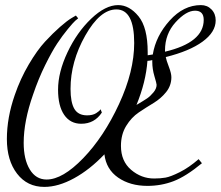

<svg xmlns="http://www.w3.org/2000/svg" viewBox="-20 -721 867 754"><path d="M507 -552Q507 -684 437 -684Q373 -684 315 -581.5Q257 -479 257 -372Q257 -319 272 -293.5Q287 -268 322 -268Q344 -268 357.5 -276.5Q371 -285 375 -292L380 -279Q351 -235 299 -235Q256 -235 232 -270Q208 -305 208 -369Q208 -437 245 -515.5Q282 -594 338 -647.5Q394 -701 444 -701Q488 -701 524 -657Q560 -613 560 -516V-504Q566 -505 580 -507Q592 -580 646.5 -640.5Q701 -701 769 -701Q794 -701 810.5 -684Q827 -667 827 -641Q827 -595 775.5 -557.5Q724 -520 631 -497Q633 -485 643 -459Q653 -433 653 -418Q653 -385 632.5 -359.5Q612 -334 583 -316.5Q554 -299 525 -279.5Q496 -260 475.5 -226.5Q455 -193 455 -148Q455 -88 495 -54Q535 -20 585 -20Q610 -20 630 -23.5Q650 -27 686 -45Q722 -63 760 -96L773 -80Q710 -28 661.5 -9.5Q613 9 559 9Q491 9 444 -23.5Q397 -56 390 -115Q333 -55 271 -21Q209 13 154 13Q87 13 47 -39Q7 -91 7 -175Q7 -259 38 -348Q60 -412 93 -468Q126 -524 157 -557.5Q188 -591 216 -615.5Q244 -640 261 -650L278 -660L287 -649Q283 -646 275.5 -639.5Q268 -633 246.5 -607Q225 -581 204.5 -550Q184 -519 157.5 -465.5Q131 -412 110 -350Q73 -245 73 -160Q73 -95 97 -55.5Q121 -16 163 -16Q226 -16 307 -100Q388 -184 447.5 -312.5Q507 -441 507 -552ZM628 -523V-518Q780 -554 780 -643Q780 -679 746 -679Q711 -679 669.5 -633.5Q628 -588 628 -523ZM559 -482Q553 -399 516 -309Q545 -326 557.5 -334.5Q570 -343 582.5 -358Q595 -373 595 -388Q595 -393 586.5 -421.5Q578 -450 578 -478V-485Q575 -484 568.5 -483Q562 -482 559 -482Z"/></svg>

Font: Dynalight
Style: Regular
Weight: 400
Designer: Astigmatic (AOETI)
Foundry: Astigmatic (AOETI)
Version: Version 1.000